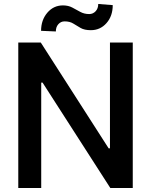

<svg xmlns="http://www.w3.org/2000/svg" viewBox="-20 -940 755 960"><path d="M643.8 -727.3V0H531.6L192.8 -527H186.1V0H71.4V-727.3H183.9L523.1 -198.5H529.8V-727.3ZM471.2 -920.1 543.7 -914.4Q543.7 -859.7 512.4 -824.4Q481.2 -789.1 434.3 -789.1Q402.3 -789.1 383.2 -800.1Q364 -811.1 346.6 -822.1Q329.2 -833.1 302.9 -833.1Q284.4 -833.1 271.8 -819.1Q259.2 -805 259.2 -782.7L185.4 -785.9Q185.4 -839.8 216.6 -876.4Q247.9 -913 294.7 -913Q321.4 -913 341.6 -902.2Q361.9 -891.3 381.6 -880.5Q401.3 -869.7 426.1 -869.7Q445 -869.7 458.1 -883.7Q471.2 -897.7 471.2 -920.1Z"/></svg>

Font: Interface Medium
Style: Regular
Weight: 500
Designer: Rasmus Andersson
Foundry: rsms
Version: Version 1.8